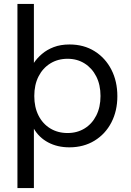

<svg xmlns="http://www.w3.org/2000/svg" viewBox="-20 -740 667 980"><path d="M69 220V-720H153V-419Q169 -443 194 -464.5Q219 -486 254 -499.5Q289 -513 335 -513Q408 -513 463 -478.5Q518 -444 548.5 -384.5Q579 -325 579 -249Q579 -174 548.5 -115Q518 -56 462.5 -22Q407 12 334 12Q273 12 226 -13Q179 -38 153 -83V220ZM325 -61Q374 -61 412 -84.5Q450 -108 471.5 -150.5Q493 -193 493 -250Q493 -307 471.5 -349.5Q450 -392 412 -416Q374 -440 325 -440Q275 -440 236.5 -416Q198 -392 176.5 -349.5Q155 -307 155 -250Q155 -193 176.5 -150.5Q198 -108 236.5 -84.5Q275 -61 325 -61Z"/></svg>

Font: DM Sans 18pt
Style: Regular
Weight: 400
Designer: Colophon Foundry, Jonny Pinhorn
Foundry: Colophon Foundry
Version: Version 4.004;gftools[0.9.30]